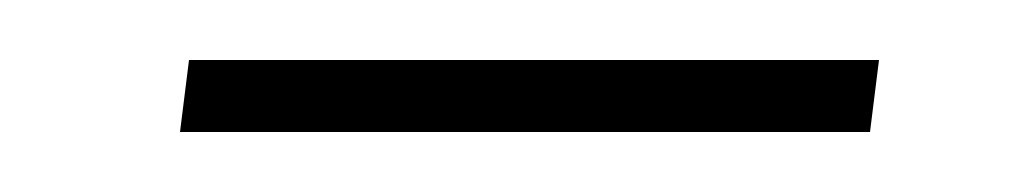

<svg xmlns="http://www.w3.org/2000/svg" viewBox="-20 -44 339 64"><path d="M40 0H270L273 -24H43Z"/></svg>

Font: Noto Sans Arabic Thin
Style: Regular
Weight: 100
Designer: Monotype Design Team, Nadine Chahine, Nizar Qandah and Khaled Hosny
Foundry: Monotype Imaging Inc.
Version: Version 2.012